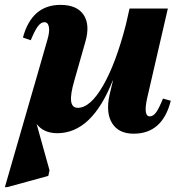

<svg xmlns="http://www.w3.org/2000/svg" viewBox="-73 -531 742 787"><path d="M162 15Q106 15 77 -23L130 167L125 190L-43 236H-53L66 -176L67 -179L121 -367Q131 -400 127.5 -420Q124 -440 109 -440Q95 -440 82.5 -423.5Q70 -407 53 -366L21 -377Q57 -511 175 -511Q242 -511 269.5 -470.5Q297 -430 277 -360L232 -202Q215 -144 218.5 -116.5Q222 -89 246 -89Q297 -89 349.5 -180Q402 -271 443 -430L458 -496H615L530 -128Q514 -54 541 -54Q555 -54 567 -70.5Q579 -87 595 -127L627 -118Q593 17 475 17Q413 17 386.5 -26Q360 -69 376 -142L390 -201H389Q304 15 162 15Z"/></svg>

Font: Platypi
Style: Bold Italic
Weight: 700
Italic angle: -13°
Designer: David Sargent
Foundry: Bolt Cutter Type
Version: Version 1.200; ttfautohint (v1.8.4.7-5d5b)